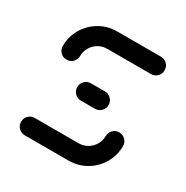

<svg xmlns="http://www.w3.org/2000/svg" viewBox="-127 -625 707 731"><g transform="rotate(30 227.0 -259.5)"><path d="M383.3 -189.6Q399.3 -189.6 410.4 -178.5Q421.5 -167.4 421.5 -151.5Q421.5 -110.4 401.1 -75.6Q380.7 -40.7 345.9 -20.4Q311.1 0 269.6 0H77Q61.1 0 50 -11.1Q38.9 -22.2 38.9 -38.1Q38.9 -54.1 50 -65.2Q61.1 -76.3 77 -76.3H269.6Q290.4 -76.3 307.6 -86.5Q324.8 -96.7 335 -113.9Q345.2 -131.1 345.2 -151.5Q345.2 -167.4 356.3 -178.5Q367.4 -189.6 383.3 -189.6ZM295.6 -259.3Q295.6 -243.3 284.4 -232.2Q273.3 -221.1 257.4 -221.1H196.3Q180.4 -221.1 169.3 -232.2Q158.1 -243.3 158.1 -259.3Q158.1 -275.2 169.3 -286.3Q180.4 -297.4 196.3 -297.4H257.4Q273.3 -297.4 284.4 -286.3Q295.6 -275.2 295.6 -259.3ZM70.4 -328.9Q54.4 -328.9 43.3 -340Q32.2 -351.1 32.2 -367Q32.2 -408.1 52.6 -443Q73 -477.8 107.8 -498.1Q142.6 -518.5 184.1 -518.5H376.3Q392.2 -518.5 403.3 -507.4Q414.4 -496.3 414.4 -480.4Q414.4 -464.4 403.3 -453.3Q392.2 -442.2 376.3 -442.2H184.1Q163.3 -442.2 146.1 -432Q128.9 -421.9 118.7 -404.6Q108.5 -387.4 108.5 -367Q108.5 -351.1 97.4 -340Q86.3 -328.9 70.4 -328.9Z"/></g></svg>

Font: 26F Galaxy Hebrew
Style: Bold
Weight: 700
Designer: C₂₉H₂₅N₃O₅
Version: Version 1.000